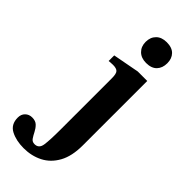

<svg xmlns="http://www.w3.org/2000/svg" viewBox="-411 -743 1020 1020"><g transform="rotate(45 99.0 -233.0)"><path d="M23 235Q-34 235 -74 214Q-114 193 -114 142Q-114 117 -98.5 102Q-83 87 -60 87Q-34 87 -20 101Q-6 115 3 133Q12 151 21.5 165Q31 179 49 179Q81 179 86.5 143Q92 107 92 25V-360Q92 -393 82 -403.5Q72 -414 46 -414Q34 -414 24.5 -413Q15 -412 15 -412V-454L164 -482H235V2Q235 83 206.5 134.5Q178 186 130 210.5Q82 235 23 235ZM163 -545Q126 -545 104 -566.5Q82 -588 82 -623Q82 -658 103.5 -679.5Q125 -701 163 -701Q203 -701 223.5 -680Q244 -659 244 -624Q244 -588 223.5 -566.5Q203 -545 163 -545Z"/></g></svg>

Font: STIX Two Text
Style: Bold
Weight: 700
Designer: Ross Mills, John Hudson & Paul Hanslow, Tiro Typeworks Ltd; with prior portions MicroPress Inc., and Coen Hoffman.
Foundry: Tiro Typeworks Ltd
Version: Version 2.13 b171